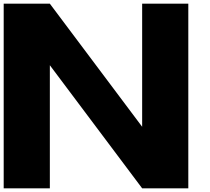

<svg xmlns="http://www.w3.org/2000/svg" viewBox="-20 -820 1140 1040"><path d="M750 -133.3 250 -800H0V200H250V-466.7L750 200H1000V-800H750Z"/></svg>

Font: Kubos
Style: Regular
Weight: 400
Version: Version 001.000